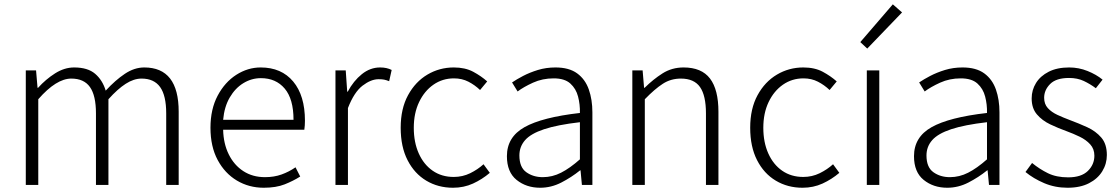

<svg xmlns="http://www.w3.org/2000/svg" viewBox="-20 -861 5212 894"><path d="M100.1 0V-533.2H147.9L154.8 -452.1H157.2Q192.9 -491.7 236.3 -519.3Q279.8 -546.9 325.2 -546.9Q388.7 -546.9 423.1 -517.3Q457.5 -487.8 472.2 -439Q517.1 -487.8 561.3 -517.3Q605.5 -546.9 651.9 -546.9Q812 -546.9 812 -340.8V0H753.9V-333Q753.9 -416 725.6 -455.6Q697.3 -495.1 639.2 -495.1Q603 -495.1 565.4 -470.9Q527.8 -446.8 484.9 -398.9V0H426.8V-333Q426.8 -416 398.9 -455.6Q371.1 -495.1 312 -495.1Q242.2 -495.1 158.2 -398.9V0Z M1208 13.2Q1139.2 13.2 1083 -20.3Q1026.9 -53.7 993.4 -116.2Q960 -178.7 960 -266.1Q960 -352.5 993.4 -415.5Q1026.9 -478.5 1080.3 -512.7Q1133.8 -546.9 1193.8 -546.9Q1290.5 -546.9 1345.2 -481.4Q1399.9 -416 1399.9 -298.8Q1399.9 -276.4 1397 -256.8H1019Q1020.5 -191.9 1045.2 -142.1Q1069.8 -92.3 1113 -64.2Q1156.2 -36.1 1213.9 -36.1Q1256.3 -36.1 1291 -48.6Q1325.7 -61 1356 -82L1377.9 -39.1Q1345.7 -18.6 1305.7 -2.7Q1265.6 13.2 1208 13.2ZM1019 -303.2H1346.7Q1346.7 -399.9 1305.7 -448.5Q1264.6 -497.1 1194.8 -497.1Q1151.4 -497.1 1113.3 -473.9Q1075.2 -450.7 1049.8 -407.2Q1024.4 -363.8 1019 -303.2Z M1542 0V-533.2H1589.8L1596.7 -434.1H1599.1Q1626 -484.4 1664.8 -515.6Q1703.6 -546.9 1750 -546.9Q1781.2 -546.9 1803.7 -535.2L1792 -482.9Q1778.3 -488.3 1768.6 -490.2Q1758.8 -492.2 1742.7 -492.2Q1707.5 -492.2 1668.2 -462.2Q1628.9 -432.1 1600.1 -357.9V0Z M2089.4 13.2Q2020 13.2 1964.8 -19.8Q1909.7 -52.7 1877.7 -115.2Q1845.7 -177.7 1845.7 -266.1Q1845.7 -355 1879.9 -417.7Q1914.1 -480.5 1970.2 -513.7Q2026.4 -546.9 2092.8 -546.9Q2146 -546.9 2183.3 -526.9Q2220.7 -506.8 2248.5 -481.9L2215.3 -441.9Q2190.9 -465.3 2160.9 -480.7Q2130.9 -496.1 2093.8 -496.1Q2040.5 -496.1 1998.3 -466.8Q1956.1 -437.5 1931.4 -385.7Q1906.7 -334 1906.7 -266.1Q1906.7 -198.2 1929.9 -146.5Q1953.1 -94.7 1994.9 -65.9Q2036.6 -37.1 2092.8 -37.1Q2133.8 -37.1 2169.2 -54.4Q2204.6 -71.8 2231.4 -96.2L2260.7 -56.2Q2225.1 -25.9 2182.4 -6.3Q2139.6 13.2 2089.4 13.2Z M2495.1 13.2Q2430.7 13.2 2385.5 -23.2Q2340.3 -59.6 2340.3 -133.8Q2340.3 -222.7 2422.1 -268.8Q2503.9 -314.9 2680.2 -335Q2681.2 -374.5 2671.6 -411.4Q2662.1 -448.2 2635.5 -472.2Q2608.9 -496.1 2558.1 -496.1Q2505.9 -496.1 2461.9 -476.1Q2418 -456.1 2390.1 -435.1L2364.3 -477.1Q2384.8 -491.2 2415.5 -507.3Q2446.3 -523.4 2484.6 -535.2Q2522.9 -546.9 2566.4 -546.9Q2629.9 -546.9 2667.5 -519.3Q2705.1 -491.7 2721.7 -444.3Q2738.3 -397 2738.3 -337.9V0H2689.5L2683.1 -67.9H2681.2Q2640.6 -35.2 2593.5 -11Q2546.4 13.2 2495.1 13.2ZM2507.3 -36.1Q2551.8 -36.1 2592.5 -56.9Q2633.3 -77.6 2680.2 -119.1V-292Q2575.2 -279.8 2513.4 -259.3Q2451.7 -238.8 2425 -208.5Q2398.4 -178.2 2398.4 -137.2Q2398.4 -82 2430.7 -59.1Q2462.9 -36.1 2507.3 -36.1Z M2924.3 0V-533.2H2972.2L2979 -452.1H2981.4Q3021.5 -491.7 3064.9 -519.3Q3108.4 -546.9 3163.1 -546.9Q3246.6 -546.9 3285.9 -495.4Q3325.2 -443.8 3325.2 -340.8V0H3267.1V-333Q3267.1 -416 3239.5 -455.6Q3211.9 -495.1 3150.4 -495.1Q3103.5 -495.1 3066.2 -470.9Q3028.8 -446.8 2982.4 -398.9V0Z M3716.8 13.2Q3647.5 13.2 3592.3 -19.8Q3537.1 -52.7 3505.1 -115.2Q3473.1 -177.7 3473.1 -266.1Q3473.1 -355 3507.3 -417.7Q3541.5 -480.5 3597.7 -513.7Q3653.8 -546.9 3720.2 -546.9Q3773.4 -546.9 3810.8 -526.9Q3848.1 -506.8 3876 -481.9L3842.8 -441.9Q3818.4 -465.3 3788.3 -480.7Q3758.3 -496.1 3721.2 -496.1Q3668 -496.1 3625.7 -466.8Q3583.5 -437.5 3558.8 -385.7Q3534.2 -334 3534.2 -266.1Q3534.2 -198.2 3557.4 -146.5Q3580.6 -94.7 3622.3 -65.9Q3664.1 -37.1 3720.2 -37.1Q3761.2 -37.1 3796.6 -54.4Q3832 -71.8 3858.9 -96.2L3888.2 -56.2Q3852.5 -25.9 3809.8 -6.3Q3767.1 13.2 3716.8 13.2Z M4016.1 0V-533.2H4074.2V0ZM4018.1 -634.8 3985.8 -665 4137.2 -840.8 4180.2 -803.2Z M4390.6 13.2Q4326.2 13.2 4281 -23.2Q4235.8 -59.6 4235.8 -133.8Q4235.8 -222.7 4317.6 -268.8Q4399.4 -314.9 4575.7 -335Q4576.7 -374.5 4567.1 -411.4Q4557.6 -448.2 4531 -472.2Q4504.4 -496.1 4453.6 -496.1Q4401.4 -496.1 4357.4 -476.1Q4313.5 -456.1 4285.6 -435.1L4259.8 -477.1Q4280.3 -491.2 4311 -507.3Q4341.8 -523.4 4380.1 -535.2Q4418.5 -546.9 4461.9 -546.9Q4525.4 -546.9 4563 -519.3Q4600.6 -491.7 4617.2 -444.3Q4633.8 -397 4633.8 -337.9V0H4585L4578.6 -67.9H4576.7Q4536.1 -35.2 4489 -11Q4441.9 13.2 4390.6 13.2ZM4402.8 -36.1Q4447.3 -36.1 4488 -56.9Q4528.8 -77.6 4575.7 -119.1V-292Q4470.7 -279.8 4408.9 -259.3Q4347.2 -238.8 4320.6 -208.5Q4293.9 -178.2 4293.9 -137.2Q4293.9 -82 4326.2 -59.1Q4358.4 -36.1 4402.8 -36.1Z M4950.7 13.2Q4892.1 13.2 4841.8 -8.3Q4791.5 -29.8 4754.9 -60.1L4785.6 -102.1Q4820.3 -73.7 4859.6 -54.4Q4898.9 -35.2 4953.6 -35.2Q5014.6 -35.2 5045.2 -64.9Q5075.7 -94.7 5075.7 -136.2Q5075.7 -167.5 5056.4 -188.7Q5037.1 -210 5007.3 -224.4Q4977.5 -238.8 4946.8 -250Q4907.2 -264.2 4869.9 -282Q4832.5 -299.8 4808.1 -328.4Q4783.7 -356.9 4783.7 -402.8Q4783.7 -441.9 4804 -474.6Q4824.2 -507.3 4863.3 -527.1Q4902.3 -546.9 4958.5 -546.9Q5002.9 -546.9 5043.7 -530.5Q5084.5 -514.2 5113.8 -490.2L5082.5 -450.2Q5055.7 -470.2 5026.1 -484.1Q4996.6 -498 4957.5 -498Q4897.9 -498 4869.9 -470Q4841.8 -441.9 4841.8 -405.8Q4841.8 -376.5 4858.9 -357.7Q4876 -338.9 4903.3 -326.2Q4930.7 -313.5 4961.9 -301.8Q5002.9 -286.6 5042.5 -268.6Q5082 -250.5 5107.9 -220.5Q5133.8 -190.4 5133.8 -139.2Q5133.8 -98.1 5112.5 -63.5Q5091.3 -28.8 5050.5 -7.8Q5009.8 13.2 4950.7 13.2Z"/></svg>

Font: Source Han Sans CN Light
Style: Regular
Weight: 300
Designer: Ryoko NISHIZUKA  (kana, bopomofo & ideographs); Paul D. Hunt (Latin, Greek & Cyrillic); Sandoll Communications , Soo-you
Foundry: Adobe
Version: Version 2.000;hotconv 1.0.107;makeotfexe 2.5.65593